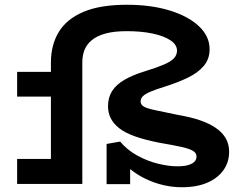

<svg xmlns="http://www.w3.org/2000/svg" viewBox="-20 -773 998 807"><path d="M744 14Q705 14 666.5 5Q628 -4 592.5 -21Q557 -38 527.5 -62Q498 -86 478 -117L527 -123V1H428V-168L485 -178Q514 -143 556.5 -119.5Q599 -96 644 -85Q689 -74 725 -74Q753 -74 770.5 -79Q788 -84 797 -93Q806 -102 806 -115Q806 -130 791 -139Q776 -148 742.5 -155.5Q709 -163 650 -173Q589 -185 547 -200Q505 -215 480.5 -234.5Q456 -254 445 -277Q434 -300 434 -326Q434 -363 451 -390Q468 -417 503 -437.5Q538 -458 591 -474Q639 -489 668.5 -501.5Q698 -514 711 -528Q724 -542 724 -560Q724 -585 696.5 -603.5Q669 -622 621.5 -632Q574 -642 513 -642Q459 -642 423 -632Q387 -622 365.5 -604Q344 -586 335 -562.5Q326 -539 326 -512V0H194V-510Q194 -584 227 -638.5Q260 -693 330.5 -723Q401 -753 513 -753Q616 -753 694.5 -728.5Q773 -704 817 -662Q861 -620 861 -566Q861 -525 836.5 -496Q812 -467 769.5 -446.5Q727 -426 673 -409Q634 -397 612 -387.5Q590 -378 580.5 -368.5Q571 -359 571 -347Q571 -333 584.5 -325Q598 -317 632 -310Q666 -303 728 -290Q781 -281 820.5 -267.5Q860 -254 887.5 -235Q915 -216 929 -191.5Q943 -167 943 -135Q943 -91 919 -57.5Q895 -24 851 -5Q807 14 744 14ZM52 0V-105H290V0ZM52 -367V-471H291V-367Z"/></svg>

Font: BioRhyme SemiExpanded
Style: Bold
Weight: 700
Width: 6
Designer: Aoife Mooney
Foundry: Aoife Mooney Type
Version: Version 1.600;gftools[0.9.33]